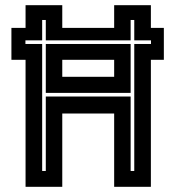

<svg xmlns="http://www.w3.org/2000/svg" viewBox="-20 -720 690 740"><path d="M78.5 0V-489.5H24V-612.5H78.5V-700H220V-612.5H420V-700H561.5V-612.5H611.5V-489.5H561.5V0H420V-282.5H220V0ZM142.5 -61H156.5V-348H483.5V-61H497.5V-550.5H562V-564.5H497.5V-643H483.5V-564.5H156.5V-643H142.5V-564.5H78V-550.5H142.5ZM156.5 -362V-550.5H483.5V-362ZM220 -424H420V-489.5H220Z"/></svg>

Font: Tourney Expanded Regular
Style: Bold
Weight: 700
Width: 7
Designer: Tyler Finck
Foundry: Etcetera Type Co
Version: Version 1.010; ttfautohint (v1.8.3)